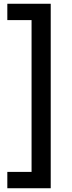

<svg xmlns="http://www.w3.org/2000/svg" viewBox="-20 -892 382 1022"><path d="M250 -872V110H19V23H148V-785H19V-872Z"/></svg>

Font: Open Sauce One SemiBold
Style: Regular
Weight: 600
Designer: Alfredo Marco Pradil
Foundry: Creative Sauce Fz LLC
Version: Version 1.477